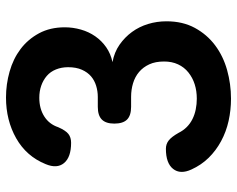

<svg xmlns="http://www.w3.org/2000/svg" viewBox="-95 -685 790 640"><g transform="rotate(-90 300.0 -365.0)"><path d="M73 -608Q99 -672 159 -706Q219 -740 295 -740Q339 -740 381.5 -728Q424 -716 456.5 -691.5Q489 -667 509 -630Q529 -593 529 -544Q529 -517 521.5 -490.5Q514 -464 499 -442.5Q484 -421 462.5 -406Q441 -391 413 -385Q446 -379 471 -361.5Q496 -344 513.5 -320Q531 -296 540 -266.5Q549 -237 549 -205Q549 -151 527 -110.5Q505 -70 469 -43Q433 -16 386.5 -3Q340 10 291 10Q253 10 217 2Q181 -6 149.5 -23Q118 -40 94 -64.5Q70 -89 55 -122Q38 -159 57 -183Q76 -207 124 -207Q140 -207 152 -197.5Q164 -188 177 -165Q185 -149 196.5 -137.5Q208 -126 223 -118.5Q238 -111 255.5 -107.5Q273 -104 291 -104Q317 -104 339 -111Q361 -118 378.5 -132Q396 -146 405.5 -166.5Q415 -187 415 -213Q415 -242 405.5 -262.5Q396 -283 380 -296.5Q364 -310 342.5 -316.5Q321 -323 297 -323H264Q235 -323 221.5 -336.5Q208 -350 208 -379Q208 -407 221.5 -420.5Q235 -434 264 -434H297Q316 -434 334 -439.5Q352 -445 365.5 -456.5Q379 -468 387.5 -487Q396 -506 396 -533Q396 -555 388.5 -573.5Q381 -592 367 -604Q353 -616 334.5 -622.5Q316 -629 294 -629Q258 -629 232 -612.5Q206 -596 196 -566Q185 -541 173.5 -532Q162 -523 144 -523Q96 -523 76.5 -546.5Q57 -570 73 -608Z"/></g></svg>

Font: Maple Mono Normal NL
Style: Bold
Weight: 700
Monospace: yes
Designer: subframe7536
Version: Version 7.000